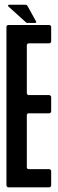

<svg xmlns="http://www.w3.org/2000/svg" viewBox="-20 -808 248 828"><path d="M7.8 -691.4Q7.8 -695.3 10.3 -697.8Q12.7 -700.2 16.6 -700.2H191.9Q195.3 -700.2 198 -697.8Q200.7 -695.3 200.7 -691.4V-629.9Q200.7 -626 198 -623.5Q195.3 -621.1 191.9 -621.1H104.5Q100.6 -621.1 98.1 -618.7Q95.7 -616.2 95.7 -612.3V-406.7Q95.7 -403.3 98.1 -400.6Q100.6 -397.9 104.5 -397.9H191.9Q195.3 -397.9 197.8 -395.5Q200.7 -392.6 200.7 -389.2V-328.1Q200.7 -324.2 198 -321.8Q195.3 -319.3 191.9 -319.3H104Q95.7 -319.3 95.7 -310.5V-87.4Q95.7 -78.6 104 -78.6H191.9Q195.3 -78.6 198 -75.9Q200.7 -73.2 200.7 -69.8V-8.8Q200.7 -5.4 197.8 -2.4Q195.3 0 191.9 0H16.6Q13.2 0 10.7 -2.4Q7.8 -5.4 7.8 -8.8ZM135.7 -715.3Q137.2 -712.9 135.7 -710.9Q134.3 -709 131.8 -709H98.6Q94.7 -709 92.8 -710.9L16.6 -779.8Q14.2 -781.2 15.1 -784.7Q16.1 -787.6 19.5 -787.6H90.3Q95.7 -787.6 98.1 -783.2Z"/></svg>

Font: Silence Rounded
Style: Regular
Weight: 400
Designer: Lilo Joris
Foundry: Lilo Joris
Version: Version 1.019;Fontself Maker 3.5.7